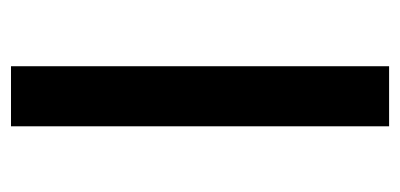

<svg xmlns="http://www.w3.org/2000/svg" viewBox="-214 -532 745 358"><g transform="rotate(-90 159.0 -352.5)"><path d="M103 0V-705H215V0Z"/></g></svg>

Font: Nunito Sans 7pt SemiBold
Style: Regular
Weight: 600
Designer: Vernon Adams
Foundry: Vernon Adams
Version: Version 3.101;gftools[0.9.27]